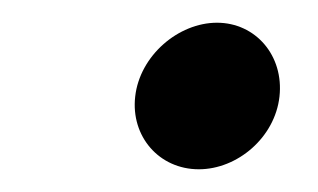

<svg xmlns="http://www.w3.org/2000/svg" viewBox="-20 -397 280 169"><path d="M99 -312C95 -277 120 -248 155 -248C189 -248 222 -276 226 -312C230 -348 205 -377 171 -377C137 -377 103 -348 99 -312Z"/></svg>

Font: Bluebird
Style: LiExtObl
Weight: 300
Designer: Jasper
Foundry: Cannot Into Space Fonts
Version: Version 0.98